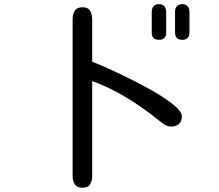

<svg xmlns="http://www.w3.org/2000/svg" viewBox="-20 -841 1040 910"><path d="M733.4 -652.3Q699.2 -652.3 699.2 -687.5V-784.2Q699.2 -800.8 707.5 -811Q715.8 -821.3 733.4 -821.3Q751 -821.3 759.3 -811Q767.6 -800.8 767.6 -784.2V-687.5Q767.6 -652.3 733.4 -652.3ZM843.8 -652.3Q809.6 -652.3 809.6 -687.5V-784.2Q809.6 -800.8 817.9 -811Q826.2 -821.3 843.8 -821.3Q861.3 -821.3 869.6 -811Q877.9 -800.8 877.9 -784.2V-687.5Q877.9 -652.3 843.8 -652.3ZM371.1 48.8Q344.7 48.8 334.5 32.7Q324.2 16.6 324.2 -7.8V-749Q324.2 -773.4 334.5 -790Q344.7 -806.6 371.1 -806.6Q397.5 -806.6 407.2 -789.6Q417 -772.5 417 -749V-548.8Q434.6 -542 472.7 -525.4Q510.7 -508.8 558.6 -485.8Q606.4 -462.9 656.2 -436.5Q706.1 -410.2 748 -383.3Q790 -356.4 815.9 -332.5Q841.8 -308.6 841.8 -290Q841.8 -265.6 828.1 -253.4Q814.5 -241.2 790 -241.2Q774.4 -241.2 758.8 -251.5Q743.2 -261.7 731.4 -271.5Q660.2 -329.1 582 -377Q503.9 -424.8 417 -457V-7.8Q417 15.6 407.2 32.2Q397.5 48.8 371.1 48.8Z"/></svg>

Font: Kosugi Maru
Style: Regular
Weight: 400
Designer: MOTOYA
Version: Version 4.002